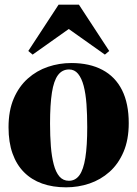

<svg xmlns="http://www.w3.org/2000/svg" viewBox="-20 -789 587 821"><path d="M16.5 -244.5Q16.5 -316 38.8 -367.8Q61 -419.5 99 -453.2Q137 -487 185 -503.2Q233 -519.5 285 -519.5Q363 -519.5 418 -490.2Q473 -461 501.8 -403.8Q530.5 -346.5 530.5 -262.5Q530.5 -191.5 508.2 -139.5Q486 -87.5 448.2 -54Q410.5 -20.5 362.5 -4.2Q314.5 12 262.5 12Q205.5 12 160 -4.2Q114.5 -20.5 82.5 -52.8Q50.5 -85 33.5 -133Q16.5 -181 16.5 -244.5ZM274.5 -16Q302.5 -16 319.8 -40Q337 -64 345 -114.8Q353 -165.5 353 -245.5Q353 -298.5 349.8 -343.5Q346.5 -388.5 337.8 -421.8Q329 -455 313.8 -473.5Q298.5 -492 275.5 -492Q246 -492 228 -468Q210 -444 202 -393Q194 -342 194 -260.5Q194 -208 197.5 -163.5Q201 -119 209.8 -85.8Q218.5 -52.5 234.2 -34.2Q250 -16 274.5 -16ZM119.5 -555.5 101 -571 230.5 -769H317.5L447 -571L428.5 -555.5L274 -665Z"/></svg>

Font: Merriweather 144pt ExtraBold
Style: Regular
Weight: 800
Version: Version 2.100